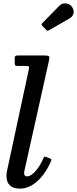

<svg xmlns="http://www.w3.org/2000/svg" viewBox="-20 -1110 458 1142"><path d="M409 -1068Q401 -1080.5 386.8 -1086Q372.5 -1091.5 357.8 -1089Q343 -1086.5 332.5 -1075L231.5 -972.5Q223.5 -965 231.5 -956.5L254 -933Q259.5 -927 263 -927Q266.5 -927 273 -931L394.5 -1001Q411 -1010 416.8 -1028.2Q422.5 -1046.5 409 -1068ZM270.5 -746Q275.5 -768 272 -774Q268.5 -780 240 -780H85.5Q74 -780 70.8 -776.5Q67.5 -773 67.5 -761V-733Q67.5 -724 70.8 -721Q74 -718 83.5 -718H129.5Q147 -718 150.8 -714.8Q154.5 -711.5 151.5 -697.5L21.5 -92.5Q20 -87 19.2 -78.5Q18.5 -70 18.5 -64.5Q18.5 -26 39 -7Q59.5 12 98 12Q153.5 12 202.8 -33Q252 -78 282.5 -149.5Q286.5 -158.5 285.5 -161.8Q284.5 -165 274.5 -168.5L258.5 -175Q247 -179.5 243.8 -177.5Q240.5 -175.5 236.5 -165Q217.5 -121.5 190.5 -91.2Q163.5 -61 141 -61Q123.5 -61 123.5 -79.5Q123.5 -83.5 124.2 -88.5Q125 -93.5 126 -97.5Z"/></svg>

Font: Besley Medium
Style: Italic
Weight: 500
Italic angle: -13°
Designer: Owen Earl
Foundry: indestructible type*
Version: Version 2.001